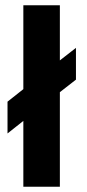

<svg xmlns="http://www.w3.org/2000/svg" viewBox="-20 -708 330 728"><path d="M68.5 0V-249.5L8.5 -202V-322.5L68.5 -370V-688H207V-479L268 -526.5V-406L207 -358.5V0Z"/></svg>

Font: League Spartan
Style: Bold
Weight: 700
Foundry: The League of Moveable Type
Version: Version 2.002